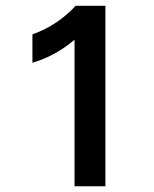

<svg xmlns="http://www.w3.org/2000/svg" viewBox="-20 -648 536 668"><path d="M239.3 0V-509.8Q172.9 -453.1 92.8 -429.7V-528.3Q138.7 -544.9 176.3 -570.3Q213.9 -595.7 243.2 -627.9H346.7V0Z"/></svg>

Font: Padauk
Style: Bold
Weight: 700
Designer: Debbi Hosken, Becca Hirsbrunner Spalinger
Foundry: SIL International
Version: Version 5.003